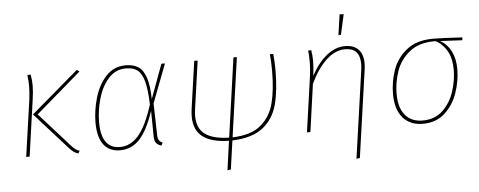

<svg xmlns="http://www.w3.org/2000/svg" viewBox="-57 -884 3068 1229"><g transform="rotate(-5 1477.5 -269.0)"><path d="M359 -33 149 -267 453 -527 469 -515 179 -265 373 -48Q389 -30 399.5 -22.5Q410 -15 426 -10L417 7Q399 2 387.5 -6.5Q376 -15 359 -33ZM134 -365Q140 -415 140 -451Q140 -486 135 -521L156 -523Q163 -488 163 -453Q163 -412 155 -360L104 0H82Z M915 -299 996 -519H1019L924 -270L929 -68Q930 -43 937.5 -32Q945 -21 960 -16L951 3Q929 -3 917.5 -17Q906 -31 906 -64L904 -225Q862 -99 810 -44.5Q758 10 685 10Q616 10 579.5 -38Q543 -86 543 -180Q543 -256 566 -337Q589 -418 639.5 -473.5Q690 -529 767 -529Q817 -529 848.5 -508Q880 -487 896.5 -437Q913 -387 915 -299ZM566 -180Q566 -11 686 -11Q752 -11 803.5 -68Q855 -125 900 -265Q897 -361 883 -413.5Q869 -466 841.5 -487.5Q814 -509 767 -509Q699 -509 653.5 -457Q608 -405 587 -329Q566 -253 566 -180Z M1406 10 1380 194 1358 197 1384 10Q1273 8 1216.5 -34.5Q1160 -77 1160 -165Q1160 -186 1163 -210L1207 -519H1229L1185 -208Q1182 -186 1182 -166Q1182 -87 1233 -49.5Q1284 -12 1387 -10L1459 -519H1481L1409 -10Q1527 -13 1590.5 -66Q1654 -119 1676 -205Q1698 -291 1698 -415Q1698 -471 1693 -519H1715Q1720 -471 1720 -415Q1720 -284 1696 -194Q1672 -104 1603.5 -49.5Q1535 5 1406 10Z M2267 -367Q2270 -388 2270 -406Q2270 -509 2176 -509Q2111 -509 2053 -454.5Q1995 -400 1951 -306L1908 0H1886L1935 -346Q1943 -401 1943 -454Q1943 -494 1939 -521L1959 -522Q1965 -489 1965 -453Q1965 -413 1958 -357Q2000 -437 2057 -483Q2114 -529 2176 -529Q2233 -529 2262.5 -497.5Q2292 -466 2292 -408Q2292 -390 2289 -369L2209 193L2187 196ZM2160 -735 2186 -733 2157 -603H2141Z M2456 -196Q2456 -274 2481.5 -348.5Q2507 -423 2571 -475Q2635 -527 2743 -527Q2799 -527 2930 -519L2928 -501L2787 -508Q2831 -483 2855.5 -435Q2880 -387 2880 -319Q2880 -246 2854.5 -170Q2829 -94 2773 -42Q2717 10 2631 10Q2548 10 2502 -44Q2456 -98 2456 -196ZM2857 -319Q2857 -389 2830.5 -437Q2804 -485 2757 -510H2749Q2648 -510 2587.5 -460Q2527 -410 2503 -339Q2479 -268 2479 -195Q2479 -107 2518.5 -59Q2558 -11 2631 -11Q2711 -11 2762 -61Q2813 -111 2835 -182Q2857 -253 2857 -319Z"/></g></svg>

Font: Fira Sans Thin
Style: Italic
Weight: 250
Italic angle: -8°
Designer: Carrois Corporate & Edenspiekermann AG
Foundry: Carrois Corporate GbR & Edenspiekermann AG
Version: Version 4.203